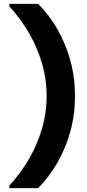

<svg xmlns="http://www.w3.org/2000/svg" viewBox="-20 -831 453 996"><path d="M178 145H29V131Q89 66 132 -9Q175 -84 198.5 -166Q222 -248 222 -333Q222 -418 198.5 -500Q175 -582 132 -657Q89 -732 29 -797V-811H178Q235 -754 278 -679Q321 -604 345 -517Q369 -430 369 -333Q369 -237 345 -149.5Q321 -62 278 12.5Q235 87 178 145Z"/></svg>

Font: DM Sans 18pt Black
Style: Regular
Weight: 900
Designer: Colophon Foundry, Jonny Pinhorn
Foundry: Colophon Foundry
Version: Version 4.004;gftools[0.9.30]